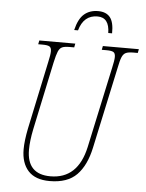

<svg xmlns="http://www.w3.org/2000/svg" viewBox="-60 -941 760 999"><g transform="rotate(5 320.0 -441.5)"><path d="M88 -143Q88 -187 101 -252L176 -606Q185 -645 185 -663Q185 -682 175 -688Q165 -694 139 -694H116L120 -714H308L304 -694H279Q253 -694 240.5 -688Q228 -682 220.5 -664.5Q213 -647 204 -606L129 -252Q116 -189 116 -143Q116 -15 239 -15Q382 -15 419 -183L510 -606Q519 -645 519 -663Q519 -682 509 -688Q499 -694 473 -694H448L452 -714H640L636 -694H613Q587 -694 574 -688Q561 -682 553.5 -664.5Q546 -647 538 -606L447 -183Q427 -89 378.5 -39.5Q330 10 237 10Q162 10 125 -30.5Q88 -71 88 -143ZM412 -893Q454 -893 474.5 -867.5Q495 -842 494 -784H474Q473 -865 411 -865Q339 -865 316 -784H296Q310 -843 339 -868Q368 -893 412 -893Z"/></g></svg>

Font: Noto Serif CondThin
Style: Italic
Weight: 250
Width: 3
Italic angle: -12°
Designer: Monotype Design Team
Foundry: Monotype Imaging Inc.
Version: Version 1.001